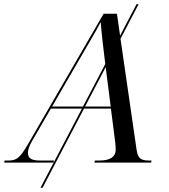

<svg xmlns="http://www.w3.org/2000/svg" viewBox="-82 -780 810 921"><path d="M-62 0H175L177 -10H108C70 -10 52 -21 52 -46C52 -60 57 -78 71 -102L162 -259H311L112 121H122L321 -259H450L471 -95C472 -86 473 -72 473 -61C473 -29 448 -10 396 -10H373L371 0H643L645 -10H632C593 -10 579 -21 573 -63L496 -594L583 -760H573L494 -609L479 -714H415L52 -88C14 -23 -2 -10 -41 -10H-60ZM286 -473C320 -532 379 -631 401 -674C404 -633 415 -533 423 -473L316 -269H168ZM326 -269 425 -458 449 -269Z"/></svg>

Font: Noto Serif Display
Style: Italic
Weight: 400
Italic angle: -12°
Designer: Monotype Design Team
Foundry: Monotype Imaging Inc.
Version: Version 2.009